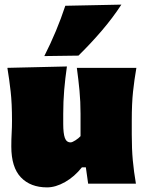

<svg xmlns="http://www.w3.org/2000/svg" viewBox="-20 -796 635 832"><path d="M184 16Q112 16 70.5 -27.5Q29 -71 29 -161Q29 -194 30.5 -219Q32 -244 32 -273Q32 -348 26.2 -399.2Q20.5 -450.5 12 -502L270 -508Q262.5 -456.5 258.2 -406Q254 -355.5 254 -303V-259Q254 -218 261 -198.5Q268 -179 286 -179Q293 -179 307 -188Q321 -197 329 -206V-303Q329 -355.5 324.5 -403Q320 -450.5 313 -502H571Q562 -450.5 556.5 -399.2Q551 -348 551 -273V-213Q551 -150 555.5 -101Q560 -52 569 0H362L352 -71H335Q303 -30.5 262 -7.2Q221 16 184 16ZM172 -553Q227 -661.5 263 -771L506 -776Q468.5 -718.5 421 -663Q373.5 -607.5 320 -555Z"/></svg>

Font: Commissioner Flair Black
Style: Regular
Weight: 900
Designer: Kostas Bartsokas
Foundry: Kostas Bartsokas
Version: Version 1.000; ttfautohint (v1.8.3)